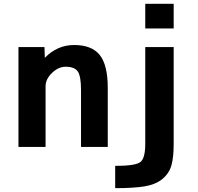

<svg xmlns="http://www.w3.org/2000/svg" viewBox="-20 -771 1040 1010"><path d="M585.9 101.6Q692.4 101.6 718.3 81.5Q744.1 61.5 744.1 -13.7V-523.4H893.6V-13.7Q893.6 56.6 881.8 98.6Q870.1 140.6 835 169.9Q799.8 199.2 742.7 209Q685.5 218.8 585.9 218.8ZM744.1 -621.1V-751H893.6V-621.1ZM370.1 -534.2Q462.9 -534.2 504.9 -481.4Q546.9 -428.7 546.9 -307.6V2H406.2V-297.9Q406.2 -370.1 389.2 -395Q372.1 -419.9 325.2 -419.9Q287.1 -419.9 253.4 -387.2Q219.7 -354.5 219.7 -317.4V2H77.1V-523.4H213.9L215.8 -466.8Q281.2 -534.2 370.1 -534.2Z"/></svg>

Font: Gen Shin Gothic Bold
Style: Bold
Weight: 700
Designer: [Source Han Sans]
Ryoko NISHIZUKA  (kana & ideographs); Paul D. Hunt (Latin, Greek & Cyrillic); Wenlong ZHANG  (bopomofo
Version: Version 1.002.20150607